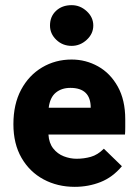

<svg xmlns="http://www.w3.org/2000/svg" viewBox="-20 -713 540 745"><path d="M270 12Q203 12 149 -17Q95 -46 63.5 -100.5Q32 -155 32 -231Q32 -309 62 -365Q92 -421 143.5 -451.5Q195 -482 258 -482Q313 -482 360.5 -455.5Q408 -429 437 -377Q466 -325 466 -250Q466 -238 466 -220Q466 -202 465 -191H168Q170 -158 186.5 -137Q203 -116 227.5 -106.5Q252 -97 277 -97Q306 -97 332.5 -104.5Q359 -112 383 -136L453 -68Q417 -25 370 -6.5Q323 12 270 12ZM169 -295H332Q332 -372 253 -372Q219 -372 196.5 -353.5Q174 -335 169 -295ZM258 -535Q223 -535 198.5 -558.5Q174 -582 174 -614Q174 -649 197.5 -671Q221 -693 258 -693Q291 -693 316.5 -669.5Q342 -646 342 -614Q342 -582 316.5 -558.5Q291 -535 258 -535Z"/></svg>

Font: Inconsolata Black
Style: Regular
Weight: 900
Monospace: yes
Designer: Raph Levien, Cyreal, Brenton Simpson
Foundry: Raph Levien, Cyreal, Google
Version: Version 3.001; ttfautohint (v1.8.2.53-6de2)